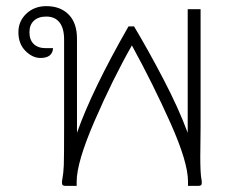

<svg xmlns="http://www.w3.org/2000/svg" viewBox="-20 -606 758 626"><path d="M638 -11Q638 -4 635 -2Q632 0 627 0H593V-14Q593 -77 536 -204.5Q479 -332 410 -458Q347 -347 288.5 -212Q230 -77 230 -14V0H193Q188 0 185 -2Q182 -4 182 -11Q182 -16 183 -20Q187 -42 188 -66.5Q189 -91 189 -190V-477Q189 -514 174 -533Q159 -552 131 -552Q105 -552 90.5 -538.5Q76 -525 76 -501Q76 -476 90 -462.5Q104 -449 129 -449H153Q151 -417 112 -417Q86 -417 63 -440Q40 -463 40 -501Q40 -537 66 -561.5Q92 -586 131 -586Q177 -586 204 -558.5Q231 -531 231 -480V-173Q280 -312 399 -520H417Q462 -445 512 -349.5Q562 -254 592 -173V-576H634V-190L633 -95Q633 -40 637 -20Q638 -16 638 -11Z"/></svg>

Font: Krub ExtraLight
Style: Regular
Weight: 275
Designer: Ekaluck Peanpanawate
Foundry: Cadson Demak Co.,Ltd.
Version: Version 1.000; ttfautohint (v1.6)